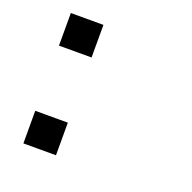

<svg xmlns="http://www.w3.org/2000/svg" viewBox="-96 -721 692 692"><g transform="rotate(20 250.0 -375.0)"><path d="M62.5 -250H187.5V-125H62.5ZM62.5 -625H187.5V-500H62.5Z"/></g></svg>

Font: HE실루아
Style: regular
Weight: 500
Monospace: yes
Designer: Taeyun An (WindowsTiger)
Version: v1